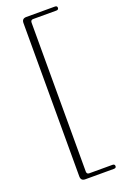

<svg xmlns="http://www.w3.org/2000/svg" viewBox="-165 -789 618 965"><g transform="rotate(-20 143.5 -306.0)"><path d="M129 -704V92Q129 106.5 142.5 106.5H266.5Q279 106.5 279 117.5Q279 128 266.5 128H113.5Q90 128 90 104V-716Q90 -740 113.5 -740H266.5Q279 -740 279 -729.5Q279 -718.5 266.5 -718.5H142.5Q129 -718.5 129 -704Z"/></g></svg>

Font: Fraunces 9pt Thin
Style: Regular
Weight: 100
Version: Version 1.000;[b76b70a41]